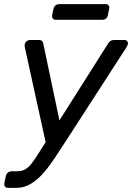

<svg xmlns="http://www.w3.org/2000/svg" viewBox="-46 -712 634 922"><path d="M-6.5 190.2Q-16.7 190.2 -21.9 183.8Q-27.1 177.4 -25.1 167.3L-17.8 133.2Q-15.8 123 -7.8 116.6Q0.2 110.3 10.4 110.3H36.9Q59.2 110.3 75.1 101.3Q91 92.3 107.5 70.8Q124 49.4 147.2 11.7L473.3 -503.3Q478.6 -511.1 484.8 -515.5Q490.9 -520 501.9 -520H551.6Q559.9 -520 564.8 -514.2Q569.7 -508.4 568.1 -500.4Q567.3 -494.8 559.2 -481.7L268.6 -32.1Q244.6 4.3 219.2 43.3Q193.9 82.2 165.2 115.9Q136.4 149.5 103.5 169.8Q70.6 190.2 32.2 190.2ZM176.3 -15.1 73.9 -481.7Q70.9 -496.3 73.4 -502.1Q75.6 -509.3 82.5 -514.7Q89.4 -520 97.4 -520H140.6Q151.6 -520 156.2 -514.8Q160.7 -509.7 161.7 -503.3L245.3 -105.6ZM222.4 -616.9Q212.4 -616.9 207.8 -623Q203.2 -629.1 204.4 -639.1L211 -670Q213 -680 220.6 -686.1Q228.2 -692.2 238.2 -692.2H461.2Q471.2 -692.2 475.8 -686.1Q480.4 -680 478.4 -670L471.8 -639.1Q470.6 -629.1 463 -623Q455.4 -616.9 445.4 -616.9Z"/></svg>

Font: Rubik Light
Style: Italic
Weight: 300
Italic angle: -12°
Designer: Hubert and Fischer
Foundry: Hubert and Fischer
Version: Version 2.300;gftools[0.9.30]